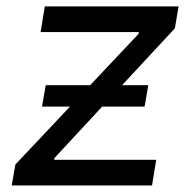

<svg xmlns="http://www.w3.org/2000/svg" viewBox="-20 -565 581 585"><path d="M15.6 0H443.2L456 -78.1H144.9L146.3 -83.8L291.2 -240.1H420.5L431.8 -305.4H351.9L512.8 -478.7L524.1 -545.5H116.5L103.7 -467.3H403.4L402 -461.6L254.6 -305.4H119.3L108 -240.1H193.2L27 -63.9Z"/></svg>

Font: Margiela Sans
Style: Italic
Weight: 400
Italic angle: -9.39999°
Designer: Stefan Endress, Andreas Faust
Version: Version 1.100;FEAKit 1.0